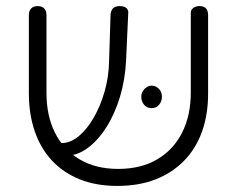

<svg xmlns="http://www.w3.org/2000/svg" viewBox="-20 -600 780 632"><path d="M366 12Q297 12 243 -9.5Q189 -31 151.5 -71Q114 -111 94.5 -167.5Q75 -224 75 -294V-551Q75 -560 78.5 -566.5Q82 -573 88.5 -576.5Q95 -580 104 -580Q113 -580 119.5 -576.5Q126 -573 129.5 -566.5Q133 -560 133 -550V-294Q133 -219 161 -163Q189 -107 242 -75.5Q295 -44 369 -44Q444 -44 497.5 -75.5Q551 -107 579.5 -163.5Q608 -220 608 -295V-557Q608 -564 611.5 -569Q615 -574 621.5 -577Q628 -580 637 -580Q646 -580 652.5 -576.5Q659 -573 662 -566.5Q665 -560 665 -550V-292Q665 -223 645 -167Q625 -111 586 -71Q547 -31 492 -9.5Q437 12 366 12ZM184 -87 164 -129H182Q212 -129 239.5 -152Q267 -175 289 -213.5Q311 -252 324.5 -299.5Q338 -347 339 -397L344 -554Q345 -562 348.5 -568Q352 -574 358.5 -577Q365 -580 374 -580Q384 -580 390.5 -577Q397 -574 400 -568.5Q403 -563 402 -555L395 -401Q392 -338 375 -281.5Q358 -225 330 -181Q302 -137 267.5 -112Q233 -87 194 -87ZM479 -244Q464 -244 454.5 -255Q445 -266 445 -282Q445 -296 455.5 -307Q466 -318 479 -318Q493 -318 503 -307.5Q513 -297 513 -282Q513 -266 503.5 -255Q494 -244 479 -244Z"/></svg>

Font: Fredoka Light Light
Style: Regular
Weight: 300
Version: Version 2.001